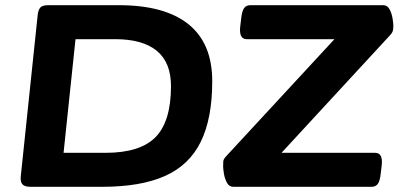

<svg xmlns="http://www.w3.org/2000/svg" viewBox="-20 -720 1594 740"><path d="M98 0Q75 0 66.5 -9.5Q58 -19 60 -40L125 -660Q127 -681 135 -690.5Q143 -700 166 -700H438Q615 -700 706.5 -626.5Q798 -553 798 -407Q798 -264 754 -174Q710 -84 616.5 -42Q523 0 373 0ZM225 -131H387Q520 -131 579.5 -191.5Q639 -252 639 -388Q639 -479 584.5 -524Q530 -569 424 -569H271ZM879 0Q863 0 854.5 -16Q846 -32 843 -51Q840 -70 840 -79Q840 -89 840.5 -97.5Q841 -106 850 -116L1269 -569H931Q900 -569 906 -619L910 -652Q913 -678 921 -689Q929 -700 945 -700H1457Q1473 -700 1481.5 -684Q1490 -668 1493 -649Q1496 -630 1496 -621Q1496 -611 1494.5 -603Q1493 -595 1484 -585L1065 -131H1426Q1457 -131 1451 -81L1447 -48Q1444 -22 1436 -11Q1428 0 1412 0Z"/></svg>

Font: Asap Expanded Expanded Regular
Style: Bold Italic
Weight: 700
Width: 7
Italic angle: -6°
Designer: Pablo Cosgaya
Foundry: Omnibus-Type
Version: Version 3.001; ttfautohint (v1.8.4.7-5d5b)